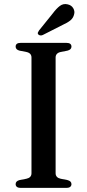

<svg xmlns="http://www.w3.org/2000/svg" viewBox="-20 -907 420 927"><path d="M248.5 -70.5Q248.5 -60 254.8 -53.2Q261 -46.5 273 -44L306 -37.5Q325 -32.5 325 -18Q325 -10 319.2 -5Q313.5 0 301 0H79.5Q67 0 61.2 -5Q55.5 -10 55.5 -18Q55.5 -32.5 74 -37.5L107.5 -44Q119.5 -46.5 125.8 -53.2Q132 -60 132 -70.5V-629.5Q132 -640 125.8 -646.8Q119.5 -653.5 107.5 -656L74 -662.5Q55.5 -667.5 55.5 -682Q55.5 -690.5 61.2 -695.2Q67 -700 79.5 -700H301Q313.5 -700 319.2 -695.2Q325 -690.5 325 -682Q325 -667.5 306 -662.5L273 -656Q261 -653.5 254.8 -646.8Q248.5 -640 248.5 -629.5ZM235 -842.5Q252.5 -866 269.2 -878.5Q286 -891 306.5 -886Q325 -882 333.5 -867.5Q342 -853 338 -838.5Q334 -820 319.8 -808.5Q305.5 -797 283 -787L186.5 -738Q181 -735.5 175 -736Q169 -736.5 165 -740.5Q161 -745 163 -750Q165 -755 168.5 -760Z"/></svg>

Font: Fraunces 16pt
Style: Regular
Weight: 400
Version: Version 1.000;[b76b70a41]